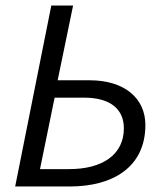

<svg xmlns="http://www.w3.org/2000/svg" viewBox="-20 -676 597 696"><path d="M35 0H233C389 0 507 -70 507 -223C507 -320 431 -385 305 -385H189L245 -656H166ZM125 -63 178 -322H285C379 -322 429 -281 429 -211C429 -115 351 -63 231 -63Z"/></svg>

Font: Source Sans Pro
Style: Italic
Weight: 400
Italic angle: -11°
Designer: Paul D. Hunt
Foundry: Adobe Systems Incorporated
Version: Version 3.006;hotconv 1.0.111;makeotfexe 2.5.65597